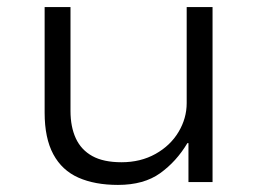

<svg xmlns="http://www.w3.org/2000/svg" viewBox="-20 -514 728 542"><path d="M313 8Q248 8 201.5 -12.5Q155 -33 130.5 -78.5Q106 -124 106 -196V-494H179V-201Q179 -156 194 -123.5Q209 -91 240.5 -73.5Q272 -56 323 -56Q377 -56 419 -79.5Q461 -103 484 -141.5Q507 -180 507 -223V-494H580V0H512V-110H509Q478 -58 432 -25Q386 8 313 8Z"/></svg>

Font: Nunito Sans 7pt SemiExpanded Light
Style: Regular
Weight: 300
Width: 6
Designer: Vernon Adams
Foundry: Vernon Adams
Version: Version 3.101;gftools[0.9.27]